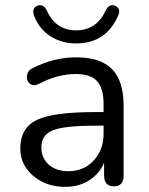

<svg xmlns="http://www.w3.org/2000/svg" viewBox="-20 -718 579 747"><path d="M276 -549Q221 -549 177 -576.5Q133 -604 112 -658Q103 -687 126 -696Q149 -704 162 -677Q197 -600 276 -600Q356 -600 391 -677Q404 -704 427 -696Q452 -685 440 -658Q393 -549 276 -549ZM234 9Q159 9 109 -34Q59 -77 59 -140Q59 -220 122.5 -251Q186 -282 351 -282H383V-313Q383 -375 357.5 -402.5Q332 -430 275 -430Q204 -430 132 -392Q110 -381 96 -392.5Q82 -404 85 -424Q88 -444 107 -453Q190 -495 276 -495Q371 -495 416 -449Q461 -403 461 -306V-35Q461 7 423 7Q385 7 385 -35V-85Q366 -41 326.5 -16Q287 9 234 9ZM247 -52Q306 -52 344.5 -93.5Q383 -135 383 -199V-229H352Q230 -229 185.5 -211Q141 -193 141 -145Q141 -103 169.5 -77.5Q198 -52 247 -52Z"/></svg>

Font: Nunito
Style: Regular
Weight: 400
Designer: Vernon Adams
Foundry: Vernon Adams
Version: Version 3.602